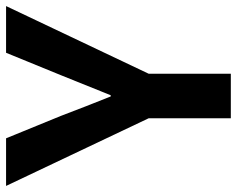

<svg xmlns="http://www.w3.org/2000/svg" viewBox="-100 -687 781 633"><g transform="rotate(-90 290.5 -370.5)"><path d="M217 0H364V-271L587 -741H433L359 -560C337 -505 316 -453 293 -396H289C266 -453 246 -505 225 -560L151 -741H-6L217 -271Z"/></g></svg>

Font: Source Han Sans KR
Style: Bold
Weight: 700
Designer: Ryoko NISHIZUKA 西塚涼子 (kana, bopomofo & ideographs); Paul D. Hunt (Latin, Greek & Cyrillic); Sandoll Communications 산돌커뮤니
Foundry: Adobe
Version: Version 2.004;hotconv 1.0.118;makeotfexe 2.5.65603